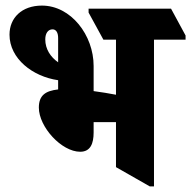

<svg xmlns="http://www.w3.org/2000/svg" viewBox="-20 -658 684 687"><path d="M267 -115C304 -115 315 -145 315 -184V-221H395V-60L516 9H531V-516H644V-531L592 -627H297V-613L350 -516H395V-319C371 -324 343 -328 315 -332V-422C315 -532 234 -638 130 -638C58 -638 14 -594 14 -534C14 -448 97 -384 188 -371V-338C143 -333 119 -317 119 -273C119 -204 200 -115 267 -115ZM142 -517C142 -539 152 -553 168 -553C181 -553 188 -541 188 -522V-435C161 -454 142 -482 142 -517Z"/></svg>

Font: Noto Serif Devanagari ExtraCondensed Black
Style: Regular
Weight: 900
Width: 2
Designer: Universal Thirst, Indian Type Foundry and the Monotype Design Team
Foundry: Monotype Imaging Inc.
Version: Version 2.004